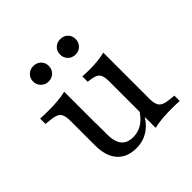

<svg xmlns="http://www.w3.org/2000/svg" viewBox="-164 -761 921 921"><g transform="rotate(-45 297.0 -300.5)"><path d="M203.2 -413.7V-206.5H125.8V-305.6Q125.8 -341.9 112.1 -356.5Q98.4 -371 61.3 -374.2L30.6 -377.4V-413.7Q45.2 -412.9 58.9 -412.5Q72.6 -412.1 87.1 -412.1Q122.6 -412.1 151.6 -414.9Q180.6 -417.7 203.2 -423.4ZM204 -206.5V-132.3Q204 -83.1 223.8 -58.9Q243.5 -34.7 283.1 -34.7Q325.8 -34.7 358.5 -62.1Q391.1 -89.5 414.5 -143.5L419.4 -122.6Q394.4 -54.8 353.6 -20.6Q312.9 13.7 257.3 13.7Q194.4 13.7 160.1 -25Q125.8 -63.7 125.8 -136.3V-206.5ZM391.1 0V-206.5H468.5V-108.1Q468.5 -71.8 482.7 -57.3Q496.8 -42.7 533.1 -39.5L563.7 -36.3V0Q549.2 -0.8 535.9 -1.2Q522.6 -1.6 507.3 -1.6Q472.6 -1.6 443.1 1.2Q413.7 4 391.1 9.7ZM468.5 -413.7V-206.5H391.1V-306.5Q391.1 -342.7 379.4 -356.5Q367.7 -370.2 334.7 -375L316.9 -377.4V-413.7Q330.6 -412.9 341.5 -412.5Q352.4 -412.1 364.5 -412.1Q395.2 -412.1 421.4 -414.9Q447.6 -417.7 468.5 -423.4ZM368.5 -510.5Q345.2 -510.5 330.2 -525.8Q315.3 -541.1 315.3 -562.9Q315.3 -585.5 330.2 -600.4Q345.2 -615.3 368.5 -615.3Q391.1 -615.3 406 -600.4Q421 -585.5 421 -562.9Q421 -541.1 406 -525.8Q391.1 -510.5 368.5 -510.5ZM185.5 -510.5Q162.9 -510.5 147.6 -525.8Q132.3 -541.1 132.3 -562.9Q132.3 -585.5 147.6 -600.4Q162.9 -615.3 185.5 -615.3Q208.9 -615.3 223.8 -600.4Q238.7 -585.5 238.7 -562.9Q238.7 -541.1 223.8 -525.8Q208.9 -510.5 185.5 -510.5Z"/></g></svg>

Font: Playfair 9pt
Style: Regular
Weight: 400
Designer: Claus Eggers Sørensen
Foundry: Claus Eggers Sørensen
Version: Version 2.203